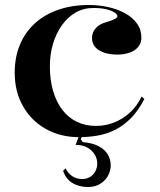

<svg xmlns="http://www.w3.org/2000/svg" viewBox="-20 -535 640 770"><path d="M297 15Q222 15 163.5 -18Q105 -51 72 -109.5Q39 -168 39 -243Q39 -306 60 -356Q81 -406 120 -441.5Q159 -477 214 -496Q269 -515 337 -515Q377 -515 414.5 -506.5Q452 -498 482 -481.5Q512 -465 529.5 -440.5Q547 -416 547 -384Q547 -362 534 -346.5Q521 -331 499 -323.5Q477 -316 449 -316Q407 -316 378 -333Q349 -350 349 -383Q349 -405 364 -422Q379 -439 406 -446Q451 -459 451 -470Q451 -477 439 -485Q427 -493 405.5 -498Q384 -503 355 -503Q315 -503 283 -484.5Q251 -466 228 -433.5Q205 -401 192.5 -359Q180 -317 180 -269Q180 -214 193 -170Q206 -126 230 -94.5Q254 -63 288.5 -46.5Q323 -30 365 -30Q402 -30 437 -43.5Q472 -57 501 -83.5Q530 -110 548 -148L559 -138Q534 -90 504 -60Q474 -30 440 -13.5Q406 3 370 9Q334 15 297 15ZM333 215Q297 215 270.5 199Q244 183 233 150L243 140Q253 161 270.5 172Q288 183 309 183Q328 183 341.5 174.5Q355 166 362.5 151.5Q370 137 370 121Q370 107 364.5 94Q359 81 348 70Q337 59 321 52.5Q305 46 283 46L301 0H313L304 24L312 35Q350 38 375 51Q400 64 412 84Q424 104 424 128Q424 150 413 170Q402 190 381.5 202.5Q361 215 333 215Z"/></svg>

Font: Kalnia Medium
Style: Regular
Weight: 500
Designer: Frida Medrano
Foundry: Frida Medrano
Version: Version 1.105